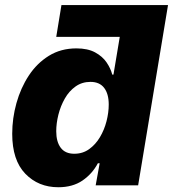

<svg xmlns="http://www.w3.org/2000/svg" viewBox="-20 -748 698 775"><path d="M215.3 7.8Q134.8 7.8 82 -46.9Q29.3 -101.6 29.3 -208Q29.3 -270.5 46.4 -331.8Q63.5 -393.1 96.2 -442.9Q128.9 -492.7 177.2 -522.7Q225.6 -552.7 288.6 -552.7Q334 -552.7 363.8 -536.6Q393.6 -520.5 410.2 -496.1Q426.8 -471.7 433.1 -446.8H438L463.4 -599.1H207L228 -727.5H658.2L537.6 0H366.2L382.3 -88.9H375Q352.5 -46.4 313 -19.3Q273.4 7.8 215.3 7.8ZM279.8 -127.4Q314 -127.4 339.8 -146Q365.7 -164.6 383.3 -194.1Q400.9 -223.6 409.9 -258.5Q418.9 -293.5 418.9 -326.2Q418.9 -369.1 400.4 -393.3Q381.8 -417.5 345.2 -417.5Q311 -417.5 284.9 -398.9Q258.8 -380.4 241.7 -350.3Q224.6 -320.3 215.8 -285.4Q207 -250.5 207 -218.3Q207 -175.8 225.1 -151.6Q243.2 -127.4 279.8 -127.4Z"/></svg>

Font: Inter Extra Bold
Style: Italic
Weight: 800
Italic angle: -9.39999°
Designer: Rasmus Andersson
Foundry: rsms
Version: Version 4.000;git-3c8e0fc